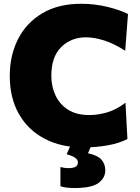

<svg xmlns="http://www.w3.org/2000/svg" viewBox="-20 -748 722 993"><path d="M413 14.5Q295.5 14.5 209.8 -31Q124 -76.5 77.2 -159.5Q30.5 -242.5 30.5 -355Q30.5 -462 73.5 -546.2Q116.5 -630.5 199 -679.5Q281.5 -728.5 400.5 -728.5Q468.5 -728.5 533.5 -713Q598.5 -697.5 642 -675.5L627.5 -485.5Q569 -523 518 -539Q467 -555 425 -555Q348 -555 296.8 -504.8Q245.5 -454.5 245.5 -355.5Q245.5 -301.5 266.8 -255.2Q288 -209 331.5 -181Q375 -153 442 -153Q486 -153 533.2 -166.5Q580.5 -180 629 -216.5L639 -29Q595.5 -6.5 535 4Q474.5 14.5 413 14.5ZM365 224.5Q318 224.5 292.5 215V116Q298.5 117.5 309.8 119.5Q321 121.5 335 121.5Q383 121.5 383 92.5Q383 79.5 370.5 69.2Q358 59 325 50L359.5 -31.5H454V0L435 44.5Q484 55 504.2 77.2Q524.5 99.5 524.5 133Q524.5 172 489.5 198.2Q454.5 224.5 365 224.5Z"/></svg>

Font: Heraclito ExtraBold
Style: Regular
Weight: 800
Designer: Kostas Bartsokas (font) & Cristiano Sobral (main changes)
Foundry: Kostas Bartsokas (font) & Cristiano Sobral (main changes)
Version: Version 1.00;July 8, 2020;FontCreator 13.0.0.2655 64-bit